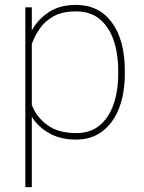

<svg xmlns="http://www.w3.org/2000/svg" viewBox="-20 -558 587 781"><path d="M487.8 -269.5V-259.3Q487.8 -178.7 464.4 -118.2Q440.9 -57.6 396.5 -23.9Q352.1 9.8 289.6 9.8Q225.1 9.8 179.7 -16.4Q134.3 -42.5 109.4 -82.5V203.1H83V-528.3H109.4V-434.1Q135.3 -481 179.9 -509.5Q224.6 -538.1 288.6 -538.1Q382.8 -538.1 435.3 -466.3Q487.8 -394.5 487.8 -269.5ZM460.9 -259.3V-269.5Q460.9 -339.8 442.1 -394.5Q423.3 -449.2 385.3 -480.5Q347.2 -511.7 289.1 -511.7Q232.9 -511.7 197 -491.2Q161.1 -470.7 140.4 -439.9Q119.6 -409.2 109.4 -378.4V-131.3Q127.9 -82 172.6 -49.3Q217.3 -16.6 290 -16.6Q347.7 -16.6 385.5 -48.1Q423.3 -79.6 442.1 -134.3Q460.9 -189 460.9 -259.3Z"/></svg>

Font: Vazirmatn RD Thin
Style: Regular
Weight: 100
Designer: Saber Rastikerdar
Foundry: Saber Rastikerdar
Version: Version 32.102